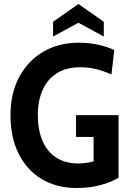

<svg xmlns="http://www.w3.org/2000/svg" viewBox="-20 -928 658 962"><path d="M365 14Q263 14 188.2 -31.2Q113.5 -76.5 73 -158.5Q32.5 -240.5 32.5 -350.5Q32.5 -461.5 76.8 -543.2Q121 -625 198 -669.5Q275 -714 374 -714Q427 -714 472.8 -703.8Q518.5 -693.5 552.5 -677L538.5 -555Q504 -570.5 465.8 -580.8Q427.5 -591 382 -591Q312 -591 264.8 -561Q217.5 -531 193.5 -477Q169.5 -423 169.5 -351.5Q169.5 -278 192.5 -223.5Q215.5 -169 260.8 -139Q306 -109 373 -109Q391 -109 410.5 -111.8Q430 -114.5 449 -119V-242H361V-351H574V-38Q539.5 -16 484.8 -1Q430 14 365 14ZM246 -745V-819L373 -908L500 -819V-745L373 -814Z"/></svg>

Font: Cabin
Style: Bold
Weight: 700
Width: 4
Designer: Pablo Impallari
Foundry: Pablo Impallari. http://www.impallari.com Igino Marini. http://www.ikern.com
Version: Version 3.001